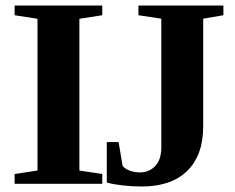

<svg xmlns="http://www.w3.org/2000/svg" viewBox="-20 -675 863 705"><path d="M271.5 -48.8 355.5 -36.1V0H33.7V-36.1L117.7 -48.8V-606L33.7 -619.1V-654.8H355.5V-619.1L271.5 -606ZM572.3 -606.4 488.3 -619.1V-654.8H800.3V-619.1L726.1 -606.4V-210.9Q726.1 -105 667.5 -47.6Q608.9 9.8 500.5 9.8Q463.9 9.8 428.5 5.6Q393.1 1.5 372.1 -4.9V-153.3H415.5L430.2 -65.9Q439.5 -54.7 456.5 -48.3Q473.6 -42 494.1 -42Q527.8 -42 550 -65.4Q572.3 -88.9 572.3 -134.8Z"/></svg>

Font: Liberation Serif
Style: Bold
Weight: 700
Designer: Steve Matteson
Foundry: Ascender Corporation
Version: Version 2.1.5